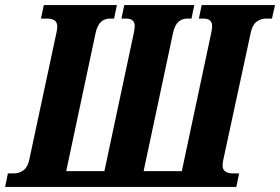

<svg xmlns="http://www.w3.org/2000/svg" viewBox="-59 -734 1100 754"><path d="M-39 0 -28 -53H-5Q17 -53 33.5 -65.5Q50 -78 56 -107L163 -607Q164 -612 165 -618Q166 -624 166 -629Q166 -646 155.5 -653.5Q145 -661 128 -661H102L113 -714H400L389 -661H373Q352 -661 338 -648.5Q324 -636 317 -607L201 -62H351L467 -607Q470 -621 470 -632Q470 -661 436 -661H418L429 -714H704L693 -661H677Q656 -661 642 -648.5Q628 -636 621 -607L505 -62H655L771 -607Q774 -622 774 -632Q774 -661 740 -661H722L733 -714H1021L1009 -661H986Q965 -661 948.5 -648.5Q932 -636 926 -607L818 -107Q817 -103 816 -96.5Q815 -90 815 -85Q815 -68 826 -60.5Q837 -53 854 -53H880L869 0Z"/></svg>

Font: Noto Serif ExtraCondensed ExtraBold
Style: Italic
Weight: 800
Width: 2
Italic angle: -12°
Designer: Monotype Design Team
Foundry: Monotype Imaging Inc.
Version: Version 2.013